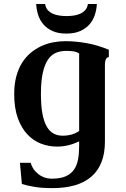

<svg xmlns="http://www.w3.org/2000/svg" viewBox="-20 -736 632 964"><path d="M311.5 -480.5Q285.2 -480.5 262.2 -471.4Q239.3 -462.4 222.2 -438.5Q205.1 -414.6 195.3 -372.3Q185.5 -330.1 185.5 -264.2Q185.5 -204.6 193.1 -164.6Q200.7 -124.5 215.1 -100.1Q229.5 -75.7 249.5 -65.2Q269.5 -54.7 294.4 -54.7Q343.8 -54.7 377.4 -78.6V-467.8Q361.8 -477.1 344 -478.8Q326.2 -480.5 311.5 -480.5ZM239.3 161.1Q281.7 161.1 308.6 149.7Q335.4 138.2 350.8 116.7Q366.2 95.2 371.8 64.9Q377.4 34.7 377.4 -3.4V-26.4Q351.6 -13.7 323.5 -6.8Q295.4 0 266.1 0Q225.1 0 186.3 -14.6Q147.5 -29.3 117.4 -61.3Q87.4 -93.3 69.3 -143.3Q51.3 -193.4 51.3 -264.2Q51.3 -313.5 61.8 -352.3Q72.3 -391.1 90.6 -420.4Q108.9 -449.7 133.8 -470.5Q158.7 -491.2 187.3 -504.4Q215.8 -517.6 246.8 -523.4Q277.8 -529.3 308.6 -529.3Q356.4 -529.3 411.6 -520Q466.8 -510.7 526.4 -486.3V-449.7Q522.5 -448.7 519 -447Q515.6 -445.3 512.9 -440.9Q510.3 -436.5 508.5 -428.7Q506.8 -420.9 506.8 -407.7V-25.4Q506.8 34.2 489.5 78.1Q472.2 122.1 438.7 150.9Q405.3 179.7 356.4 194.1Q307.6 208.5 244.1 208.5Q217.3 208.5 195.6 207Q173.8 205.6 155.5 202.6Q137.2 199.7 121.1 196Q105 192.4 89.8 188L80.1 81.5H133.8Q142.6 108.4 157.2 124Q171.9 139.6 187.3 147.9Q202.6 156.2 216.8 158.7Q231 161.1 239.3 161.1ZM314 -655.3Q331.1 -655.3 348.9 -657.7Q366.7 -660.2 381.8 -666.7Q397 -673.3 407.7 -685.1Q418.5 -696.8 421.4 -715.8H466.3Q464.8 -687.5 456.1 -660.9Q447.3 -634.3 429.2 -613.5Q411.1 -592.8 382.6 -580.1Q354 -567.4 313 -567.4Q272 -567.4 243.9 -580.1Q215.8 -592.8 198 -613.5Q180.2 -634.3 171.6 -660.9Q163.1 -687.5 161.6 -715.8H206.5Q209.5 -696.8 220.2 -685.1Q231 -673.3 246.1 -666.7Q261.2 -660.2 279.1 -657.7Q296.9 -655.3 314 -655.3Z"/></svg>

Font: Arian AMU Serif
Style: Bold
Weight: 700
Designer: Ruben Hakobyan (Tarumian)
Foundry: Ruben Hakobyan (Tarumian)
Version: Version 1.002